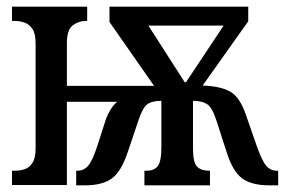

<svg xmlns="http://www.w3.org/2000/svg" viewBox="-20 -556 859 577"><path d="M16 0V-43H26Q40 -43 54 -47.5Q68 -52 77.5 -66.5Q87 -81 87 -110V-425Q87 -455 77.5 -469Q68 -483 54 -488Q40 -493 26 -493H16V-536H242V-493H236Q217 -493 199 -480Q181 -467 181 -426V-298H443L309 -490V-536H726V-492L589 -299Q643 -297 672 -280.5Q701 -264 719 -211L751 -119Q767 -73 780 -58Q793 -43 811 -43H816V1H790Q736 1 707.5 -20Q679 -41 660 -102L631 -192Q618 -233 602.5 -243Q587 -253 560 -253V-110Q560 -67 572.5 -55Q585 -43 607 -43H611V1H414V-43H418Q441 -42 453 -55.5Q465 -69 465 -114V-253Q437 -253 422.5 -242.5Q408 -232 395 -191L365 -102Q345 -41 316.5 -20Q288 1 235 1H209V-43H213Q232 -43 245 -58Q258 -73 273 -119L299 -200Q305 -215 313.5 -228.5Q322 -242 332 -250H181V0ZM535 -309H539L652 -479H426Z"/></svg>

Font: Noto Serif ExtraCondensed Medium
Style: Regular
Weight: 500
Width: 2
Designer: Monotype Design Team
Foundry: Monotype Imaging Inc.
Version: Version 2.015